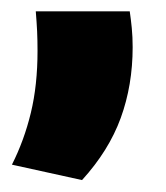

<svg xmlns="http://www.w3.org/2000/svg" viewBox="-20 -192 285 330"><path d="M203 -172.5Q205 -159 206.5 -143.8Q208 -128.5 208 -111Q208 -45.5 187.5 10.8Q167 67 121 117.5L0.5 91Q21.5 49.5 33 2Q44.5 -45.5 44.5 -104.5Q44.5 -122.5 43.8 -138.2Q43 -154 41.5 -172.5Z"/></svg>

Font: Anek Telugu Medium ExtraBold
Style: Regular
Weight: 800
Version: Version 1.003